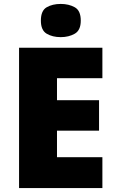

<svg xmlns="http://www.w3.org/2000/svg" viewBox="-20 -957 589 977"><path d="M501 0H77V-714H501V-559H270V-447H484V-292H270V-157H501ZM289 -937Q330 -937 360.5 -920Q391 -903 391 -852Q391 -803 360.5 -785.5Q330 -768 289 -768Q247 -768 217.5 -785.5Q188 -803 188 -852Q188 -903 217.5 -920Q247 -937 289 -937Z"/></svg>

Font: Noto Sans Syriac Eastern Black
Style: Regular
Weight: 900
Designer: Patrick Giasson and the Monotype Design Team
Foundry: Monotype Imaging Inc.
Version: Version 3.001; ttfautohint (v1.8.4.7-5d5b)